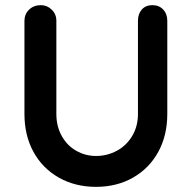

<svg xmlns="http://www.w3.org/2000/svg" viewBox="-20 -721 745 746"><path d="M630 -640V-278Q630 -195 595 -131Q560 -67 497 -31Q434 5 353 5Q272 5 208.5 -31Q145 -67 110 -131Q75 -195 75 -278V-640Q75 -666 93 -683.5Q111 -701 139 -701Q163 -701 181 -683.5Q199 -666 199 -640V-278Q199 -230 220 -192.5Q241 -155 276.5 -135Q312 -115 353 -115Q396 -115 433.5 -135Q471 -155 493.5 -192.5Q516 -230 516 -278V-640Q516 -667 531 -684Q546 -701 572 -701Q598 -701 614 -684Q630 -667 630 -640Z"/></svg>

Font: Quicksand
Style: Bold
Weight: 700
Version: Version 3.000